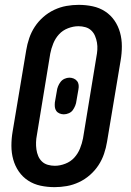

<svg xmlns="http://www.w3.org/2000/svg" viewBox="-20 -763 540 791"><path d="M205 8Q175 8 147 2Q119 -4 96 -19Q73 -34 57.5 -56.5Q42 -79 34.5 -106Q27 -133 27 -162.5Q27 -192 32 -221L88 -556Q92 -581 100.5 -606Q109 -631 123.5 -653Q138 -675 158.5 -693Q179 -711 203.5 -722.5Q228 -734 253.5 -738.5Q279 -743 304 -743Q334 -743 362 -737Q390 -731 413 -716Q436 -701 451.5 -678.5Q467 -656 474.5 -629Q482 -602 482 -572.5Q482 -543 477 -514L421 -179Q417 -154 408.5 -129Q400 -104 385.5 -82Q371 -60 350.5 -42Q330 -24 305.5 -12.5Q281 -1 255.5 3.5Q230 8 205 8ZM206 -80Q227 -80 249 -88.5Q271 -97 286 -113.5Q301 -130 309.5 -151Q318 -172 322 -193L377 -528Q380 -543 381 -558Q382 -573 379.5 -587.5Q377 -602 371.5 -615Q366 -628 356 -637.5Q346 -647 332 -651Q318 -655 303 -655Q282 -655 260 -646.5Q238 -638 223 -621.5Q208 -605 199.5 -584Q191 -563 187 -542L132 -207Q129 -192 128.5 -177Q128 -162 130 -147.5Q132 -133 137.5 -120Q143 -107 153 -97.5Q163 -88 177 -84Q191 -80 206 -80ZM243 -292Q234 -292 225.5 -295.5Q217 -299 212 -306Q207 -313 206 -322Q205 -331 206 -341L214 -387Q215 -397 219 -407Q223 -417 229.5 -425.5Q236 -434 246 -438.5Q256 -443 266 -443Q275 -443 283.5 -439.5Q292 -436 297.5 -429Q303 -422 304 -413Q305 -404 303 -394L295 -348Q294 -338 290 -328Q286 -318 280 -309.5Q274 -301 263.5 -296.5Q253 -292 243 -292Z"/></svg>

Font: Iosevka SS18 Semibold
Style: Italic
Weight: 600
Italic angle: -9°
Monospace: yes
Designer: Belleve Invis
Foundry: Belleve Invis
Version: Version 25.1.1; ttfautohint (v1.8.4)